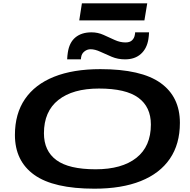

<svg xmlns="http://www.w3.org/2000/svg" viewBox="-20 -1128 1148 1158"><path d="M550 10Q303 10 186.5 -73.5Q70 -157 70 -314Q70 -442 130.5 -530.5Q191 -619 306 -665Q421 -711 585 -711Q832 -711 948.5 -627.5Q1065 -544 1065 -387Q1065 -259 1004.5 -170.5Q944 -82 829 -36Q714 10 550 10ZM557 -107Q715 -107 802.5 -176Q890 -245 890 -377Q890 -483 814.5 -538.5Q739 -594 577 -594Q419 -594 332 -525Q245 -456 245 -324Q245 -218 320 -162.5Q395 -107 557 -107ZM385 -770Q385 -781 386.5 -791.5Q388 -802 389 -811Q398 -872 435 -902.5Q472 -933 532 -933Q570 -933 604.5 -917.5Q639 -902 671.5 -887Q704 -872 737 -872Q763 -872 776.5 -885Q790 -898 793 -917Q795 -925 795 -933H879Q879 -922 877.5 -911.5Q876 -901 875 -892Q866 -835 829.5 -802.5Q793 -770 734 -770Q691 -770 654 -785.5Q617 -801 585 -816Q553 -831 526 -831Q506 -831 489.5 -818Q473 -805 470 -786Q468 -778 468 -770ZM458 -1005 474 -1108H868L851 -1005Z"/></svg>

Font: Georama Extra Expanded SemiBold
Style: Italic
Weight: 600
Width: 8
Italic angle: -9°
Designer: Jean-Baptiste Levee
Foundry: Production Type
Version: Version 1.000